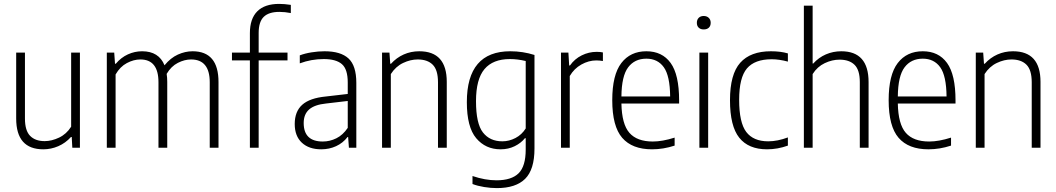

<svg xmlns="http://www.w3.org/2000/svg" viewBox="-20 -758 5419 985"><path d="M63 -150V-488H108V-150Q108 -88 134.5 -61Q161 -34 209 -34Q245 -34 283 -52Q321 -70 345 -108V-488H390V0H351L348 -55H344Q316 -24 279 -8Q242 8 202 8Q63 8 63 -150Z M1101 -337V0H1056V-336Q1056 -453 960 -453Q927 -453 892.5 -435.5Q858 -418 835 -379Q838 -360 838 -338V0H793V-336Q793 -453 700 -453Q666 -453 631 -434.5Q596 -416 573 -376V0H528V-488H566L570 -431H574Q601 -463 636 -479Q671 -495 709 -495Q795 -495 824 -423Q855 -461 892.5 -478Q930 -495 968 -495Q1101 -495 1101 -337Z M1307 -589V-488H1455V-448H1307V0H1262V-448H1170V-488H1262V-588Q1262 -662 1300 -700Q1338 -738 1412 -738Q1439 -738 1472 -733V-691Q1442 -697 1413 -697Q1359 -697 1333 -671.5Q1307 -646 1307 -589Z M1808 -333V0H1770L1766 -55H1763Q1739 -24 1704 -8Q1669 8 1628 8Q1565 8 1528.5 -26Q1492 -60 1492 -122Q1492 -186 1530.5 -220.5Q1569 -255 1652 -263L1764 -276V-335Q1764 -403 1734 -429Q1704 -455 1641 -455Q1577 -455 1518 -433V-474Q1544 -484 1578.5 -489.5Q1613 -495 1645 -495Q1728 -495 1768 -458Q1808 -421 1808 -333ZM1764 -102V-240L1653 -227Q1594 -221 1566 -196.5Q1538 -172 1538 -127Q1538 -32 1636 -32Q1672 -32 1705.5 -48.5Q1739 -65 1764 -102Z M1978 -488 1982 -431H1986Q2014 -462 2051 -478.5Q2088 -495 2131 -495Q2272 -495 2272 -338V0H2227V-336Q2227 -399 2200 -426Q2173 -453 2123 -453Q2086 -453 2048 -435Q2010 -417 1985 -378V0H1940V-488Z M2404 186V145Q2469 167 2527 167Q2604 167 2640.5 131Q2677 95 2677 9V-49H2673Q2653 -24 2620.5 -8Q2588 8 2548 8Q2471 8 2423 -49Q2375 -106 2375 -234Q2375 -495 2598 -495Q2662 -495 2722 -476V4Q2722 112 2674 159.5Q2626 207 2529 207Q2498 207 2464 201.5Q2430 196 2404 186ZM2677 -99V-445Q2635 -455 2596 -455Q2509 -455 2465.5 -403.5Q2422 -352 2422 -239Q2422 -124 2457.5 -78.5Q2493 -33 2557 -33Q2592 -33 2624.5 -50Q2657 -67 2677 -99Z M2896 -488 2900 -422H2904Q2928 -456 2964.5 -474Q3001 -492 3041 -492Q3060 -492 3073 -489V-445Q3055 -448 3039 -448Q3000 -448 2962.5 -427Q2925 -406 2903 -368V0H2858V-488Z M3464 -227H3168Q3170 -121 3209 -76.5Q3248 -32 3329 -32Q3378 -32 3441 -52V-11Q3383 8 3325 8Q3223 8 3172 -51Q3121 -110 3121 -244Q3121 -374 3167.5 -434.5Q3214 -495 3296 -495Q3377 -495 3420.5 -435Q3464 -375 3464 -243ZM3168 -263H3418Q3417 -369 3385.5 -413Q3354 -457 3296 -457Q3236 -457 3202.5 -412.5Q3169 -368 3168 -263Z M3555 -641Q3555 -657 3564.5 -666.5Q3574 -676 3590 -676Q3606 -676 3616 -666.5Q3626 -657 3626 -641Q3626 -625 3616.5 -616Q3607 -607 3590 -607Q3574 -607 3564.5 -616Q3555 -625 3555 -641ZM3613 -488V0H3568V-488Z M3725 -244Q3725 -377 3777.5 -436Q3830 -495 3935 -495Q3985 -495 4022 -484V-442Q3977 -454 3939 -454Q3852 -454 3812 -407Q3772 -360 3772 -246Q3772 -129 3808.5 -81Q3845 -33 3921 -33Q3969 -33 4022 -53V-11Q3969 8 3915 8Q3820 8 3772.5 -51.5Q3725 -111 3725 -244Z M4149 -729V-432H4152Q4180 -463 4217 -479Q4254 -495 4296 -495Q4436 -495 4436 -337V0H4391V-337Q4391 -399 4364 -425.5Q4337 -452 4287 -452Q4249 -452 4211 -434Q4173 -416 4149 -378V0H4104V-729Z M4882 -227H4586Q4588 -121 4627 -76.5Q4666 -32 4747 -32Q4796 -32 4859 -52V-11Q4801 8 4743 8Q4641 8 4590 -51Q4539 -110 4539 -244Q4539 -374 4585.5 -434.5Q4632 -495 4714 -495Q4795 -495 4838.5 -435Q4882 -375 4882 -243ZM4586 -263H4836Q4835 -369 4803.5 -413Q4772 -457 4714 -457Q4654 -457 4620.5 -412.5Q4587 -368 4586 -263Z M5024 -488 5028 -431H5032Q5060 -462 5097 -478.5Q5134 -495 5177 -495Q5318 -495 5318 -338V0H5273V-336Q5273 -399 5246 -426Q5219 -453 5169 -453Q5132 -453 5094 -435Q5056 -417 5031 -378V0H4986V-488Z"/></svg>

Font: KaputaLibre
Style: Regular
Weight: 400
Designer: Multiple designers
Foundry: Textual
Version: Version 2.900